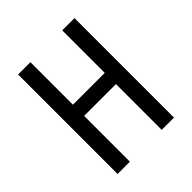

<svg xmlns="http://www.w3.org/2000/svg" viewBox="-199 -863 996 996"><g transform="rotate(-45 299.5 -365.0)"><path d="M92.3 0V-730H182.6V-418H416V-730H505.9V0H416V-335.9H182.6V0Z"/></g></svg>

Font: UDEV Gothic 35
Style: Regular
Weight: 400
Version: v2.1.0; ttfautohint (v1.8.4.7-5d5b-dirty) -l 6 -r 45 -G 200 